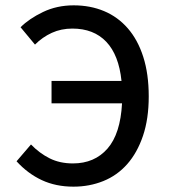

<svg xmlns="http://www.w3.org/2000/svg" viewBox="-20 -687 640 719"><path d="M255 12Q189 12 136.5 -12.5Q84 -37 42 -83L96 -146Q128 -113 166 -94Q204 -75 253 -75Q334 -75 382.5 -130.5Q431 -186 437 -300H173V-384H435Q425 -481 378 -530.5Q331 -580 251 -580Q209 -580 174 -564Q139 -548 111 -520L57 -585Q89 -617 141 -642Q193 -667 256 -667Q318 -667 369.5 -645.5Q421 -624 458.5 -581Q496 -538 516.5 -474Q537 -410 537 -326Q537 -242 515.5 -178.5Q494 -115 456.5 -72.5Q419 -30 367 -9Q315 12 255 12Z"/></svg>

Font: SauceCodePro Nerd Font Mono
Style: Regular
Weight: 500
Monospace: yes
Designer: Paul D. Hunt, Teo Tuominen
Foundry: Adobe Systems Incorporated
Version: Version 2.030;PS 1.000;hotconv 16.6.51;makeotf.lib2.5.65220;